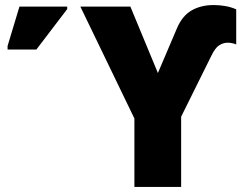

<svg xmlns="http://www.w3.org/2000/svg" viewBox="-20 -740 976 760"><path d="M512 0V-271L298 -714H496L605 -451L680 -627Q701 -677 738 -698.5Q775 -720 826 -720Q849 -720 872 -716Q895 -712 915 -703V-564Q909 -567 899.5 -569Q890 -571 881 -571Q864 -571 848 -561Q832 -551 817 -520L697 -278V0ZM10 -544V-558L57 -714H246V-704L124 -544Z"/></svg>

Font: Noto Sans SemiCondensed Black
Style: Regular
Weight: 900
Width: 4
Designer: Monotype Design Team
Foundry: Monotype Imaging Inc.
Version: Version 2.013; ttfautohint (v1.8.4.7-5d5b)